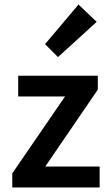

<svg xmlns="http://www.w3.org/2000/svg" viewBox="-20 -824 483 844"><path d="M34 0V-62L266 -400H60V-491H410V-430L179 -92H418V0ZM235 -573 178 -630 325 -804 405 -728Z"/></svg>

Font: Giro Semibold
Style: Regular
Weight: 600
Designer: Paul D. Hunt
Foundry: Adobe Systems Incorporated
Version: Version 1.000;PS 1.0;hotconv 1.0.88;makeotf.lib2.5.647800